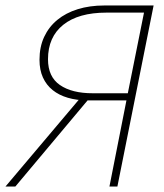

<svg xmlns="http://www.w3.org/2000/svg" viewBox="-50 -680 599 700"><path d="M349 0 411 -314H270Q230 -314 197.5 -323.5Q165 -333 142 -351.5Q119 -370 106.5 -397.5Q94 -425 94 -462Q94 -509 111 -545.5Q128 -582 159 -607.5Q190 -633 233.5 -646.5Q277 -660 330 -660H510L378 0ZM288 -340H416L475 -634H338Q236 -634 180.5 -589.5Q125 -545 125 -464Q125 -400 168.5 -370Q212 -340 288 -340ZM-30 0 242 -322H276L6 0Z"/></svg>

Font: Source Sans 3 VF
Style: Italic
Weight: 200
Italic angle: -11°
Designer: Paul D. Hunt
Foundry: Adobe Systems Incorporated
Version: Version 3.042;hotconv 1.0.118;makeotfexe 2.5.65603